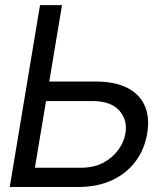

<svg xmlns="http://www.w3.org/2000/svg" viewBox="-20 -748 647 768"><path d="M153.8 -421.9H361.8Q439.9 -421.9 489.5 -396.5Q539.1 -371.1 559.3 -324.5Q579.6 -277.8 568.8 -214.8Q558.6 -151.4 522.7 -103Q486.8 -54.7 428.5 -27.3Q370.1 0 291.5 0H19L140.1 -727.5H228L119.6 -77.1H305.2Q355 -77.1 392.6 -96.9Q430.2 -116.7 453.4 -148.7Q476.6 -180.7 481.9 -215.8Q490.7 -268.1 457 -305.9Q423.3 -343.8 349.1 -343.8H141.1Z"/></svg>

Font: Inter Tight
Style: Italic
Weight: 400
Italic angle: -9.39999°
Designer: Rasmus Andersson
Foundry: rsms
Version: Version 3.002